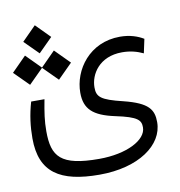

<svg xmlns="http://www.w3.org/2000/svg" viewBox="-85 -565 747 799"><g transform="rotate(-10 288.5 -165.5)"><path d="M272.5 164.1C438 164.1 545.9 86.9 545.9 -9.8C545.9 -62.5 526.4 -93.8 422.9 -119.6C329.1 -142.1 314 -157.2 314 -197.3C314 -252 355.5 -321.3 452.1 -321.3C487.3 -321.3 514.6 -313.5 541 -301.3L553.7 -360.4C529.8 -375 496.6 -386.7 454.6 -386.7C325.7 -386.7 252 -282.2 252 -185.5C252 -116.7 287.1 -84 378.4 -64.5C472.2 -44.9 483.9 -28.8 483.9 1.5C483.9 54.7 398.9 99.1 282.2 99.1C119.1 99.1 85 55.2 85 -52.2C85 -96.7 90.3 -130.4 100.6 -185.1H44.4C28.8 -131.8 22.9 -83 22.9 -32.7C22.9 111.3 106 164.1 272.5 164.1ZM174.3 -254.4 235.8 -315.9 174.3 -377.9 113.3 -316.4 52.2 -377.9 -9.3 -315.9 52.2 -254.4 113.3 -315.4ZM114.3 -376.5 173.3 -435.5 114.3 -495.1 55.2 -435.5Z"/></g></svg>

Font: Cascadia Code PL Light
Style: Regular
Weight: 300
Monospace: yes
Designer: Aaron Bell
Foundry: Saja Typeworks
Version: Version 2404.023